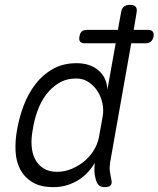

<svg xmlns="http://www.w3.org/2000/svg" viewBox="-20 -760 652 790"><path d="M370 -90Q360 -72 344 -54Q328 -36 307 -22Q286 -8 259 1Q232 10 200 10Q146 10 113 -10.5Q80 -31 63 -63.5Q46 -96 44 -138.5Q42 -181 50 -225Q59 -277 77.5 -326Q96 -375 126 -414Q156 -453 198 -476.5Q240 -500 295 -500Q350 -500 384.5 -471Q419 -442 422 -392L456 -582H329Q315 -582 309.5 -589Q304 -596 307 -610Q309 -624 316.5 -630.5Q324 -637 338 -637H465L478 -708Q480 -724 489 -732Q498 -740 515 -740Q532 -740 538.5 -732Q545 -724 542 -708L530 -637H589Q602 -637 608 -630.5Q614 -624 612 -610Q609 -596 601 -589Q593 -582 579 -582H520L433 -91Q430 -72 432 -56Q434 -40 438 -22Q442 -6 435.5 2Q429 10 412 10Q395 10 386.5 2Q378 -6 374 -22Q369 -41 368.5 -55Q368 -69 370 -90ZM215 -53Q246 -53 275.5 -65.5Q305 -78 328 -97.5Q351 -117 366.5 -142.5Q382 -168 387 -195L403 -284Q407 -310 401 -337Q395 -364 380.5 -386Q366 -408 344 -422.5Q322 -437 294 -437Q253 -437 222.5 -418.5Q192 -400 170 -371Q148 -342 134.5 -304.5Q121 -267 115 -228Q108 -192 110 -161Q112 -130 124 -106Q136 -82 158.5 -67.5Q181 -53 215 -53Z"/></svg>

Font: Maple Mono ExtraLight
Style: Italic
Weight: 275
Italic angle: -10°
Monospace: yes
Designer: subframe7536
Version: Version 7.000